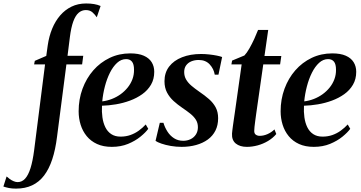

<svg xmlns="http://www.w3.org/2000/svg" viewBox="-154 -835 2079 1106"><path d="M121 -574Q128.5 -626 146.5 -669.8Q164.5 -713.5 192.5 -746Q220.5 -778.5 258 -796.8Q295.5 -815 342 -815Q367.5 -815 388 -811.5Q408.5 -808 425.5 -800.5L403.5 -735.5Q393.5 -750.5 378.8 -763.8Q364 -777 340.5 -777Q317 -777 298.8 -761.2Q280.5 -745.5 268 -711Q255.5 -676.5 248.5 -621L235 -513.5H325.5L319 -464H228.5L174.5 -47Q165.5 26.5 147 82.5Q128.5 138.5 100 176Q71.5 213.5 31.2 232.5Q-9 251.5 -62 251.5Q-85 251.5 -102.5 248Q-120 244.5 -134.5 239.5L-116 181.5Q-108.5 188.5 -97.8 196.2Q-87 204 -75 209Q-63 214 -52.5 214Q-27.5 214 -9.2 194Q9 174 21.8 133.5Q34.5 93 42.5 31.5L105.5 -464H42.5L46.5 -484.5L112.5 -513Z M700 -93Q685 -72 655.2 -47.8Q625.5 -23.5 583.8 -6.2Q542 11 490 11Q441 11 405 -5.5Q369 -22 345.5 -50.8Q322 -79.5 310.5 -116.5Q299 -153.5 299 -194Q299 -263 321.2 -323.5Q343.5 -384 383.5 -429.8Q423.5 -475.5 477.8 -501.5Q532 -527.5 596.5 -527.5Q644 -527.5 674.5 -514Q705 -500.5 719.8 -476.5Q734.5 -452.5 734.5 -421.5Q734.5 -379 715.8 -347Q697 -315 665.5 -292.5Q634 -270 594.8 -255.5Q555.5 -241 513.8 -234Q472 -227 433.5 -226Q431.5 -191 436 -159Q440.5 -127 452.8 -102Q465 -77 486.8 -62.5Q508.5 -48 540.5 -48Q571 -48 597.2 -57.2Q623.5 -66.5 645.5 -82.5Q667.5 -98.5 685.5 -118ZM572.5 -494.5Q544 -494.5 520.5 -473Q497 -451.5 479.2 -416Q461.5 -380.5 450.2 -337.2Q439 -294 435 -251Q463.5 -254.5 490.5 -265Q517.5 -275.5 540.8 -292.2Q564 -309 581.5 -330.8Q599 -352.5 608.8 -378.5Q618.5 -404.5 618 -433.5Q618 -465.5 606.2 -480Q594.5 -494.5 572.5 -494.5Z M1104.5 -405H1083Q1077.5 -438.5 1054 -464Q1030.5 -489.5 990.5 -489.5Q967.5 -489.5 948.5 -481.8Q929.5 -474 918.2 -458.5Q907 -443 907 -420Q907 -396 918.2 -376.8Q929.5 -357.5 949 -341Q968.5 -324.5 993 -307.5Q1025.5 -285.5 1050 -264Q1074.5 -242.5 1088.5 -216.2Q1102.5 -190 1102.5 -154Q1102.5 -113.5 1087 -82.8Q1071.5 -52 1043 -31.2Q1014.5 -10.5 976 0.2Q937.5 11 892 11Q861 11 830.2 5.8Q799.5 0.5 775.8 -7.8Q752 -16 742 -23.5L766.5 -127.5H787.5Q795.5 -100.5 810.8 -76.8Q826 -53 848.8 -38.5Q871.5 -24 901.5 -24Q925 -24 944.2 -33.5Q963.5 -43 974.8 -60.8Q986 -78.5 986 -102Q986 -126.5 974.5 -145Q963 -163.5 942.5 -180Q922 -196.5 894.5 -215Q869.5 -232 846.2 -253Q823 -274 808.2 -301.8Q793.5 -329.5 793.5 -367Q793.5 -416.5 820.2 -451.5Q847 -486.5 894.8 -505.2Q942.5 -524 1004.5 -524Q1028.5 -524 1052.5 -521.2Q1076.5 -518.5 1096 -514.5Q1115.5 -510.5 1125.5 -506.5Z M1322 -181Q1318.5 -156 1316 -136.8Q1313.5 -117.5 1312 -104Q1310.5 -90.5 1310.5 -80.5Q1310.5 -65.5 1319.8 -59Q1329 -52.5 1342 -52.5Q1364.5 -52.5 1387 -62.5Q1409.5 -72.5 1427 -89.5L1437.5 -63Q1418 -39.5 1389.8 -22.8Q1361.5 -6 1330 2.5Q1298.5 11 1268 11Q1228 11 1204.2 -8.2Q1180.5 -27.5 1182.5 -65.5Q1183 -71.5 1184.2 -82.2Q1185.5 -93 1187.5 -108.2Q1189.5 -123.5 1192.5 -143.5Q1195.5 -163.5 1199 -188L1238 -464H1179L1183 -486L1254 -515.5Q1267.5 -529.5 1282.5 -555.8Q1297.5 -582 1310.8 -611.2Q1324 -640.5 1332.5 -662.5H1391L1369.5 -512.5H1466.5L1459.5 -464H1362.5Z M1863.5 -93Q1848.5 -72 1818.8 -47.8Q1789 -23.5 1747.2 -6.2Q1705.5 11 1653.5 11Q1604.5 11 1568.5 -5.5Q1532.5 -22 1509 -50.8Q1485.5 -79.5 1474 -116.5Q1462.5 -153.5 1462.5 -194Q1462.5 -263 1484.8 -323.5Q1507 -384 1547 -429.8Q1587 -475.5 1641.2 -501.5Q1695.5 -527.5 1760 -527.5Q1807.5 -527.5 1838 -514Q1868.5 -500.5 1883.2 -476.5Q1898 -452.5 1898 -421.5Q1898 -379 1879.2 -347Q1860.5 -315 1829 -292.5Q1797.5 -270 1758.2 -255.5Q1719 -241 1677.2 -234Q1635.5 -227 1597 -226Q1595 -191 1599.5 -159Q1604 -127 1616.2 -102Q1628.5 -77 1650.2 -62.5Q1672 -48 1704 -48Q1734.5 -48 1760.8 -57.2Q1787 -66.5 1809 -82.5Q1831 -98.5 1849 -118ZM1736 -494.5Q1707.5 -494.5 1684 -473Q1660.5 -451.5 1642.8 -416Q1625 -380.5 1613.8 -337.2Q1602.5 -294 1598.5 -251Q1627 -254.5 1654 -265Q1681 -275.5 1704.2 -292.2Q1727.5 -309 1745 -330.8Q1762.5 -352.5 1772.2 -378.5Q1782 -404.5 1781.5 -433.5Q1781.5 -465.5 1769.8 -480Q1758 -494.5 1736 -494.5Z"/></svg>

Font: Merriweather 120pt SemiBold
Style: Italic
Weight: 600
Italic angle: -7.8°
Version: Version 2.101